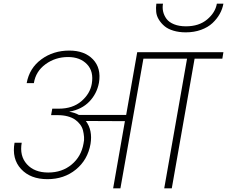

<svg xmlns="http://www.w3.org/2000/svg" viewBox="-20 -1024 1235 1044"><path d="M299.8 -433.1Q375 -433.1 422.4 -473.6Q469.7 -514.2 479 -567.9Q490.7 -635.3 453.1 -674.6Q415.5 -713.9 350.1 -713.9Q281.2 -713.9 227.8 -675Q174.3 -636.2 164.1 -571.8H125Q139.6 -653.3 204.6 -701.2Q269.5 -749 356.9 -749Q439.9 -749 485.6 -701.2Q531.2 -653.3 518.1 -574.2Q506.8 -514.2 465.8 -471.7Q424.8 -429.2 357.9 -417V-416Q385.7 -412.1 409.2 -398.9H666L726.1 -740.2H1194.8L1189 -705.1H1038.1L914.1 0H873L997.1 -705.1H759.8L634.8 0H595.2L659.2 -365.2L446.8 -366.2Q484.4 -315.9 472.2 -241.2Q457 -154.8 392.8 -102.3Q328.6 -49.8 237.8 -49.8Q145.5 -49.8 94.5 -105Q43.5 -160.2 59.1 -248H98.1Q85.4 -176.3 126.2 -131.1Q167 -85.9 242.2 -85.9Q317.4 -85.9 369.6 -129.4Q421.9 -172.9 434.1 -243.2Q438.5 -261.2 437 -279.5Q435.5 -297.9 431.2 -315.2Q426.8 -332.5 415.3 -347.7Q403.8 -362.8 387.9 -373.8Q372.1 -384.8 347.9 -391.4Q323.7 -397.9 293.9 -397.9H257.8L264.2 -433.1ZM990.2 -848.1Q953.1 -848.1 923.1 -857.2Q893.1 -866.2 874.8 -881.6Q856.4 -897 844 -917Q831.5 -937 829.3 -959.2Q827.1 -981.4 830.1 -1003.9H866.2Q862.3 -981.4 867.2 -960.4Q872.1 -939.5 885.7 -921.1Q899.4 -902.8 926.8 -891.8Q954.1 -880.9 991.2 -880.9Q1062 -880.9 1106.4 -918.2Q1150.9 -955.6 1159.2 -1003.9H1194.8Q1189.5 -974.6 1174.6 -948Q1159.7 -921.4 1135.3 -898.4Q1110.8 -875.5 1073.2 -861.8Q1035.6 -848.1 990.2 -848.1Z"/></svg>

Font: SVN-Poppins ExtraLight
Style: Italic
Weight: 200
Italic angle: -10°
Designer: Ninad Kale (Devanagari), Jonny Pinhorn (Latin)
Foundry: Indian Type Foundry
Version: Version 3.002 2017